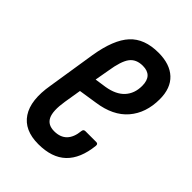

<svg xmlns="http://www.w3.org/2000/svg" viewBox="-157 -564 641 641"><g transform="rotate(45 163.0 -244.0)"><path d="M141 6Q75 6 46.5 -37Q18 -80 32 -161L59 -333Q73 -418 108 -456Q143 -494 209 -494Q263 -494 292.5 -466.5Q322 -439 322 -387Q322 -322 286 -280Q250 -238 179 -228L114 -218L104 -157Q96 -107 107 -84.5Q118 -62 148 -62Q177 -62 193 -78.5Q209 -95 212 -127Q213 -136 222 -136H273Q282 -136 281 -126Q274 -60 239.5 -27Q205 6 141 6ZM124 -282 165 -288Q207 -295 228 -318Q249 -341 249 -377Q249 -426 203 -426Q172 -426 156.5 -405.5Q141 -385 133 -333Z"/></g></svg>

Font: Sofia Sans Extra Condensed Medium
Style: Italic
Weight: 500
Italic angle: -9°
Version: Version 4.100